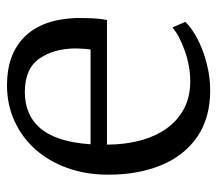

<svg xmlns="http://www.w3.org/2000/svg" viewBox="-56 -554 621 549"><g transform="rotate(-90 254.5 -279.5)"><path d="M270.5 11Q191.5 11 137.8 -26Q84 -63 56.8 -128.8Q29.5 -194.5 29.5 -280Q29.5 -344.5 48.8 -397.8Q68 -451 102.5 -489.5Q137 -528 183.8 -549Q230.5 -570 285.5 -570Q374 -570 424 -519.5Q474 -469 477.5 -372Q477.5 -343.5 476.5 -322Q475.5 -300.5 471.5 -284H115.5Q115.5 -233.5 127 -190Q138.5 -146.5 161.2 -114.2Q184 -82 218 -64Q252 -46 296.5 -46Q339.5 -46 383.5 -61.5Q427.5 -77 450.5 -97L466.5 -60Q447.5 -40.5 416.2 -24.5Q385 -8.5 347 1.2Q309 11 270.5 11ZM116.5 -331H387.5Q388.5 -338 389.2 -347.2Q390 -356.5 390.2 -364.5Q390.5 -372.5 390.5 -375Q390 -436.5 361.2 -477.8Q332.5 -519 265.5 -519Q235.5 -519 209.8 -509Q184 -499 164.2 -477Q144.5 -455 132.2 -419Q120 -383 116.5 -331Z"/></g></svg>

Font: Merriweather 7pt Light
Style: Regular
Weight: 300
Designer: Eben Sorkin
Foundry: Eben Sorkin
Version: Version 2.200;gftools[0.9.31]